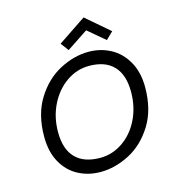

<svg xmlns="http://www.w3.org/2000/svg" viewBox="-108 -811 823 908"><g transform="rotate(-15 303.0 -356.5)"><path d="M58 0ZM274 7Q215 7 166 -18.5Q117 -44 87.5 -96Q58 -148 58 -223Q58 -332 105 -407.5Q152 -483 222.5 -520Q293 -557 364 -557Q422 -557 471 -531Q520 -505 550 -452.5Q580 -400 580 -326Q580 -217 533 -141.5Q486 -66 415.5 -29.5Q345 7 274 7ZM349 -492Q289 -492 238 -456.5Q187 -421 157 -360.5Q127 -300 127 -227Q127 -143 168.5 -100.5Q210 -58 289 -58Q349 -58 400 -93Q451 -128 480.5 -188.5Q510 -249 510 -322Q510 -406 469 -449Q428 -492 349 -492ZM463 -588 380 -658 276 -589 247 -628 384 -720 498 -622Z"/></g></svg>

Font: Cambay Devanagari
Style: Italic
Weight: 400
Italic angle: -11°
Designer: Pooja Saxena
Foundry: Pooja Saxena
Version: Version 1.018;PS 001.018;hotconv 1.0.70;makeotf.lib2.5.58329